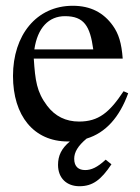

<svg xmlns="http://www.w3.org/2000/svg" viewBox="-20 -480 484 665"><path d="M346 73C317 100 296 109 275 109C253 109 237 98 237 70C237 47 250 25 280 0C346 -20 394 -74 424 -157L408 -164C359 -90 321 -59 254 -59C208 -59 171 -77 143 -114C107 -162 102 -201 97 -277H405C401 -331 391 -363 371 -391C339 -436 294 -460 232 -460C106 -460 25 -358 25 -217C25 -79 97 10 215 10H222C193 34 181 59 181 91C181 138 212 165 255 165C301 165 330 143 366 89ZM99 -309C110 -384 149 -424 205 -424C271 -424 292 -390 303 -309Z"/></svg>

Font: STIX Math
Style: Regular
Weight: 400
Designer: MicroPress Inc., with final additions and corrections provided by Coen Hoffman, Elsevier (retired)
Version: Version 1.1.0